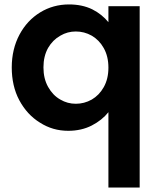

<svg xmlns="http://www.w3.org/2000/svg" viewBox="-20 -582 718 866"><path d="M33 -278C33 -278 33 -278 33 -278C33 -223 44 -173 67 -130C90 -87 121 -53 160 -29C199 -4 241 8 288 8C288 8 288 8 288 8C327 8 363 0 394 -16C425 -32 450 -52 469 -76C469 -76 469 264 469 264C469 264 610 264 610 264C610 264 610 -554 610 -554C610 -554 469 -554 469 -554C469 -554 469 -482 469 -482C469 -482 469 -482 469 -482C450 -505 426 -525 396 -540C365 -555 330 -562 291 -562C291 -562 291 -562 291 -562C244 -562 200 -550 161 -526C122 -502 91 -469 68 -426C45 -383 33 -333 33 -278ZM469 -277C469 -277 469 -277 469 -277C469 -243 462 -214 448 -189C434 -164 416 -146 394 -133C371 -120 347 -114 322 -114C322 -114 322 -114 322 -114C297 -114 274 -120 252 -133C229 -146 211 -165 197 -190C183 -215 176 -244 176 -278C176 -278 176 -278 176 -278C176 -312 183 -341 197 -366C211 -390 229 -408 252 -421C274 -434 297 -440 322 -440C322 -440 322 -440 322 -440C347 -440 371 -434 394 -421C416 -408 434 -390 448 -365C462 -340 469 -311 469 -277Z"/></svg>

Font: Girnar Poppins
Style: SemiBold
Weight: 500
Designer: Ninad Kale (Devanagari), Jonny Pinhorn (Latin)
Foundry: Indian Type Foundry
Version: ""